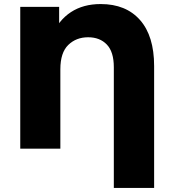

<svg xmlns="http://www.w3.org/2000/svg" viewBox="-20 -734 847 948"><path d="M542 194V-402Q542 -478 507.5 -514Q473 -550 415 -550Q356 -550 317 -512Q278 -474 278 -392V0H80V-700H272V-522L237 -558Q269 -634 330 -674Q391 -714 477 -714Q602 -714 671.5 -635Q741 -556 741 -408V194Z"/></svg>

Font: Montserrat Thin ExtraBold
Style: Regular
Weight: 800
Version: Version 9.000